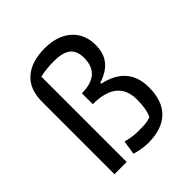

<svg xmlns="http://www.w3.org/2000/svg" viewBox="-186 -788 921 921"><g transform="rotate(-45 275.0 -327.5)"><path d="M206 -5 217 -77Q233 -72 255.5 -68.5Q278 -65 297 -65Q331 -65 349 -66.5Q367 -68 384 -75Q402 -111 402 -177Q402 -311 236 -311V-385Q364 -385 364 -498Q364 -546 336 -567.5Q308 -589 253 -589Q198 -589 155 -579V0H72V-489Q72 -577 122.5 -620.5Q173 -664 262 -664Q347 -664 397 -620.5Q447 -577 447 -502Q447 -447 419.5 -412Q392 -377 334 -358V-352Q484 -319 484 -178Q484 -85 435 -38Q386 9 294 9Q250 9 206 -5Z"/></g></svg>

Font: Athiti Medium
Style: Regular
Weight: 500
Designer: CadsonDemak Team
Foundry: CadsonDemak
Version: Version 1.033